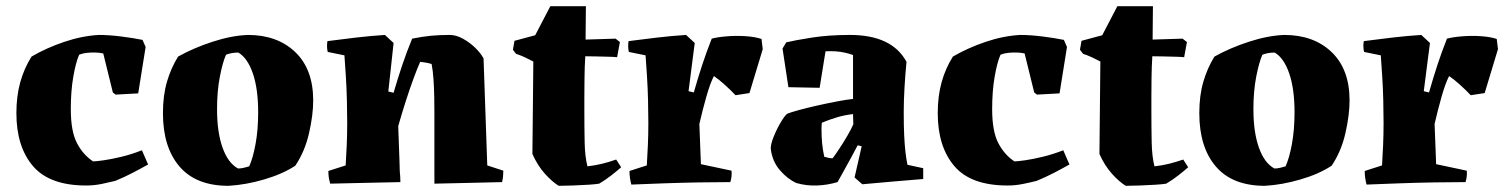

<svg xmlns="http://www.w3.org/2000/svg" viewBox="-20 -589 4867 621"><path d="M259 11Q140 11 86.5 -52Q33 -115 33 -223Q33 -278 45.5 -323Q58 -368 82 -406Q130 -434 187.5 -453.5Q245 -473 300 -476Q332 -476 372 -471Q412 -466 441 -460L451 -437L427 -287L354 -283L345 -290L314 -416Q297 -420 274 -419Q250 -418 236 -412Q225 -387 217 -340.5Q209 -294 209 -236Q209 -164 229 -126Q249 -88 281 -67Q290 -67 315 -70.5Q340 -74 373 -82Q406 -90 439 -103L459 -57Q436 -44 409 -30Q382 -16 353 -4Q333 1 308.5 6Q284 11 259 11Z M719 12Q614 12 560.5 -50.5Q507 -113 507 -223Q507 -280 520 -324.5Q533 -369 556 -406Q606 -434 667.5 -454Q729 -474 782 -476Q877 -476 935 -420.5Q993 -365 993 -264Q993 -217 979.5 -158Q966 -99 935 -53Q894 -26 834 -8.5Q774 9 719 12ZM750 -44Q759 -44 769.5 -46.5Q780 -49 786 -51Q798 -77 806.5 -123Q815 -169 815 -226Q815 -301 798 -351Q781 -401 751 -419Q729 -419 711 -412Q700 -387 691 -340.5Q682 -294 682 -236Q682 -161 700 -111Q718 -61 750 -44Z M1048 5Q1042 -15 1042 -36L1098 -54Q1100 -83 1101.5 -119.5Q1103 -156 1103 -192Q1103 -225 1102 -265Q1101 -305 1098.5 -344Q1096 -383 1094 -410L1040 -421Q1036 -437 1039 -456Q1085 -462 1131.5 -467.5Q1178 -473 1225 -476L1253 -450L1236 -293L1253 -289Q1267 -337 1281 -378.5Q1295 -420 1313 -464Q1348 -471 1375 -473.5Q1402 -476 1435 -476Q1455 -476 1477 -464Q1499 -452 1517 -434.5Q1535 -417 1544 -400Q1547 -313 1550 -227Q1553 -141 1556 -54L1608 -37Q1608 -28 1607 -18.5Q1606 -9 1604 0Q1555 1 1497.5 2.5Q1440 4 1385 5V-224Q1385 -247 1384.5 -276Q1384 -305 1382 -333.5Q1380 -362 1376 -382Q1360 -387 1339 -389Q1330 -369 1317.5 -335Q1305 -301 1292 -260.5Q1279 -220 1268 -181L1272 -71L1273 -35Q1274 -26 1274.5 -17.5Q1275 -9 1275 0Q1218 1 1158.5 2.5Q1099 4 1048 5Z M1787 12Q1766 -1 1742.5 -27Q1719 -53 1702 -91Q1703 -166 1703.5 -240.5Q1704 -315 1705 -390Q1692 -397 1678 -403.5Q1664 -410 1649 -415L1639 -428L1644 -457L1711 -475L1760 -569H1875L1874 -461L1971 -464L1985 -453L1976 -404Q1968 -405 1948.5 -405.5Q1929 -406 1907.5 -406.5Q1886 -407 1873 -407Q1871 -374 1870.5 -337.5Q1870 -301 1870 -272Q1870 -243 1870 -235Q1870 -174 1871 -128Q1872 -82 1880 -51Q1906 -54 1928 -59.5Q1950 -65 1973 -73L1989 -48Q1978 -38 1957.5 -22Q1937 -6 1918 5Q1907 7 1883 8.5Q1859 10 1832 11Q1805 12 1787 12Z M2022 8Q2016 -14 2016 -36L2072 -54Q2074 -83 2075.5 -119.5Q2077 -156 2077 -192Q2077 -225 2076 -265Q2075 -305 2072.5 -344Q2070 -383 2068 -410L2014 -421Q2010 -437 2013 -456Q2059 -462 2105.5 -467.5Q2152 -473 2199 -476L2227 -450L2207 -294L2224 -290Q2238 -339 2251.5 -380Q2265 -421 2282 -464Q2300 -469 2330.5 -471.5Q2361 -474 2391.5 -472Q2422 -470 2443 -463L2447 -430L2404 -288L2359 -281Q2344 -297 2324 -315Q2304 -333 2289 -343Q2277 -320 2264.5 -276Q2252 -232 2242 -188L2247 -58L2346 -37Q2347 -28 2346 -18.5Q2345 -9 2342 0Q2295 0 2239 1Q2183 2 2126.5 4Q2070 6 2022 8Z M2689 0Q2655 10 2621 11Q2587 12 2556 3Q2527 -10 2502.5 -38.5Q2478 -67 2473 -107Q2472 -121 2482 -146Q2492 -171 2505 -193Q2518 -215 2526 -221Q2535 -225 2562 -232.5Q2589 -240 2622.5 -247.5Q2656 -255 2687.5 -261Q2719 -267 2739 -269V-411Q2729 -415 2713.5 -418.5Q2698 -422 2682 -423Q2663 -424 2650 -423L2631 -305L2530 -307L2511 -432L2523 -452Q2552 -459 2606.5 -467.5Q2661 -476 2729 -476Q2865 -476 2912 -389Q2908 -349 2905.5 -305.5Q2903 -262 2903 -227Q2903 -181 2904.5 -150.5Q2906 -120 2908.5 -98Q2911 -76 2915 -56L2966 -45V-10Q2920 -6 2870 -2Q2820 2 2769 7L2744 -15L2767 -116L2754 -119Q2746 -104 2734 -81.5Q2722 -59 2709.5 -37Q2697 -15 2689 0ZM2646 -82Q2650 -81 2657.5 -79Q2665 -77 2673 -77Q2680 -86 2694 -107Q2708 -128 2721 -150.5Q2734 -173 2740 -187L2739 -220Q2712 -217 2687 -209.5Q2662 -202 2638 -192Q2638 -187 2637.5 -183Q2637 -179 2637 -175Q2637 -147 2639 -126Q2641 -105 2646 -82Z M3239 11Q3120 11 3066.5 -52Q3013 -115 3013 -223Q3013 -278 3025.5 -323Q3038 -368 3062 -406Q3110 -434 3167.5 -453.5Q3225 -473 3280 -476Q3312 -476 3352 -471Q3392 -466 3421 -460L3431 -437L3407 -287L3334 -283L3325 -290L3294 -416Q3277 -420 3254 -419Q3230 -418 3216 -412Q3205 -387 3197 -340.5Q3189 -294 3189 -236Q3189 -164 3209 -126Q3229 -88 3261 -67Q3270 -67 3295 -70.5Q3320 -74 3353 -82Q3386 -90 3419 -103L3439 -57Q3416 -44 3389 -30Q3362 -16 3333 -4Q3313 1 3288.5 6Q3264 11 3239 11Z M3621 12Q3600 -1 3576.5 -27Q3553 -53 3536 -91Q3537 -166 3537.5 -240.5Q3538 -315 3539 -390Q3526 -397 3512 -403.5Q3498 -410 3483 -415L3473 -428L3478 -457L3545 -475L3594 -569H3709L3708 -461L3805 -464L3819 -453L3810 -404Q3802 -405 3782.5 -405.5Q3763 -406 3741.5 -406.5Q3720 -407 3707 -407Q3705 -374 3704.5 -337.5Q3704 -301 3704 -272Q3704 -243 3704 -235Q3704 -174 3705 -128Q3706 -82 3714 -51Q3740 -54 3762 -59.5Q3784 -65 3807 -73L3823 -48Q3812 -38 3791.5 -22Q3771 -6 3752 5Q3741 7 3717 8.5Q3693 10 3666 11Q3639 12 3621 12Z M4071 12Q3966 12 3912.5 -50.5Q3859 -113 3859 -223Q3859 -280 3872 -324.5Q3885 -369 3908 -406Q3958 -434 4019.5 -454Q4081 -474 4134 -476Q4229 -476 4287 -420.5Q4345 -365 4345 -264Q4345 -217 4331.5 -158Q4318 -99 4287 -53Q4246 -26 4186 -8.5Q4126 9 4071 12ZM4102 -44Q4111 -44 4121.5 -46.5Q4132 -49 4138 -51Q4150 -77 4158.5 -123Q4167 -169 4167 -226Q4167 -301 4150 -351Q4133 -401 4103 -419Q4081 -419 4063 -412Q4052 -387 4043 -340.5Q4034 -294 4034 -236Q4034 -161 4052 -111Q4070 -61 4102 -44Z M4400 8Q4394 -14 4394 -36L4450 -54Q4452 -83 4453.5 -119.5Q4455 -156 4455 -192Q4455 -225 4454 -265Q4453 -305 4450.5 -344Q4448 -383 4446 -410L4392 -421Q4388 -437 4391 -456Q4437 -462 4483.5 -467.5Q4530 -473 4577 -476L4605 -450L4585 -294L4602 -290Q4616 -339 4629.5 -380Q4643 -421 4660 -464Q4678 -469 4708.5 -471.5Q4739 -474 4769.5 -472Q4800 -470 4821 -463L4825 -430L4782 -288L4737 -281Q4722 -297 4702 -315Q4682 -333 4667 -343Q4655 -320 4642.5 -276Q4630 -232 4620 -188L4625 -58L4724 -37Q4725 -28 4724 -18.5Q4723 -9 4720 0Q4673 0 4617 1Q4561 2 4504.5 4Q4448 6 4400 8Z"/></svg>

Font: Labrada ExtraBold
Style: Regular
Weight: 800
Designer: Mercedes Jáuregui
Foundry: Omnibus-Type Team
Version: Version 1.000; ttfautohint (v1.8.4.7-5d5b)